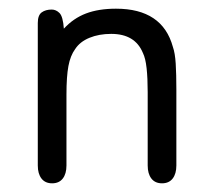

<svg xmlns="http://www.w3.org/2000/svg" viewBox="-20 -413 490 442"><path d="M127 -347Q125 -375 117 -383Q109 -391 99 -391Q85 -391 76 -384.5Q67 -378 67 -360V-32Q67 -13 75.5 -2Q84 9 100 9Q116 9 124.5 -2Q133 -13 133 -32V-195Q133 -237 137.5 -261Q142 -285 153 -300Q164 -317 186 -326Q208 -335 236 -335Q291 -335 309 -291Q315 -279 317.5 -256Q320 -233 320 -201V-32Q320 -13 328.5 -2Q337 9 353 9Q369 9 377.5 -2Q386 -13 386 -32V-207Q386 -242 384.5 -266.5Q383 -291 378 -305Q354 -393 247 -393Q207 -393 178 -382Q149 -371 127 -347Z"/></svg>

Font: Beiruti
Style: Regular
Weight: 400
Designer: Arlette Boutros
Foundry: Boutros
Version: Version 1.41